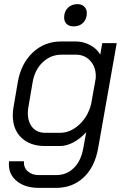

<svg xmlns="http://www.w3.org/2000/svg" viewBox="-20 -708 618 931"><path d="M23 88 24 74H96Q94 104 114.5 122.5Q135 141 169 141H252Q303 141 338 106.5Q373 72 384 10L398 -67Q370 -36 336.5 -18Q303 0 271 0H198Q126 0 84 -40Q42 -80 42 -149Q42 -171 46 -191L66 -308Q81 -398 138 -452.5Q195 -507 277 -507H347Q384 -507 417 -489.5Q450 -472 466 -443L476 -499H546L456 10Q440 101 386 152Q332 203 252 203H169Q103 203 63 171.5Q23 140 23 88ZM271 -64Q321 -64 364 -103.5Q407 -143 422 -204L444 -327Q448 -377 420.5 -410Q393 -443 347 -443H279Q226 -443 187 -406Q148 -369 138 -308L118 -191Q115 -175 115 -160Q115 -116 137.5 -90Q160 -64 200 -64ZM291 -623Q291 -652 309 -670Q327 -688 356 -688Q376 -688 388.5 -676Q401 -664 401 -645Q401 -616 383.5 -598Q366 -580 337 -580Q316 -580 303.5 -591.5Q291 -603 291 -623Z"/></svg>

Font: Bai Jamjuree
Style: Italic
Weight: 400
Italic angle: -10°
Version: Version 1.000; ttfautohint (v1.6)